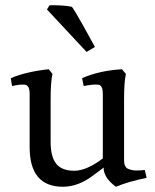

<svg xmlns="http://www.w3.org/2000/svg" viewBox="-20 -696 590 732"><path d="M453 -85Q453 -59 468 -52.5Q483 -46 500 -46Q517 -46 532 -48L539 -18Q470 -4 422 16Q375 -18 375 -57L339 -30Q280 16 220 16Q93 16 93 -135V-338Q93 -370 76 -373Q61 -375 36 -370L26 -368L21 -398Q80 -423 166 -432L180 -414Q173 -384 173 -316V-155Q173 -98 194.5 -71.5Q216 -45 263 -45Q310 -45 372 -92V-338Q372 -370 356 -373Q338 -375 310 -370L299 -368L293 -398Q359 -427 445 -432L460 -414Q453 -384 453 -316ZM169 -676Q173 -676 182 -676Q227 -676 254 -670Q262 -661 297 -598.5Q332 -536 342 -517L310 -498L159 -660Z"/></svg>

Font: Buenard
Style: Regular
Weight: 400
Designer: Gustavo Ibarra
Foundry: FontFuror
Version: Version 1.001 2011